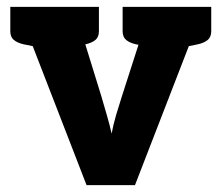

<svg xmlns="http://www.w3.org/2000/svg" viewBox="-20 -539 645 559"><path d="M232 0 31 -519H160Q177 -519 188 -511Q199 -503 203 -492L275 -259Q283 -231 291 -204Q299 -177 305 -150Q310 -177 318 -204Q326 -231 335 -259L410 -492Q414 -503 425 -511Q436 -519 451 -519H574L373 0ZM141 -481V-519H215V-481ZM398 -481V-519H472V-481ZM107 -519 93 -401 49 -410Q31 -414 20.5 -422.5Q10 -431 10 -448V-519ZM268 -519V-448Q268 -431 257.5 -422.5Q247 -414 229 -410L185 -401L171 -519ZM434 -519 420 -401 376 -410Q358 -414 347.5 -422.5Q337 -431 337 -448V-519ZM595 -519V-448Q595 -431 584.5 -422.5Q574 -414 556 -410L512 -401L498 -519Z"/></svg>

Font: Aleo Black
Style: Regular
Weight: 900
Designer: Alessio Laiso
Foundry: Alessio Laiso
Version: Version 2.001;gftools[0.9.29]